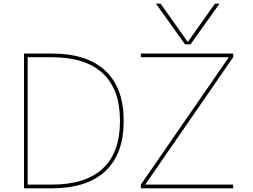

<svg xmlns="http://www.w3.org/2000/svg" viewBox="-20 -1020 1371 1040"><path d="M110 -730H260Q451 -730 550.5 -637Q650 -544 650 -365Q650 -186 550.5 -93Q451 0 260 0H110ZM260 -20Q443 -20 536.5 -107Q630 -194 630 -365Q630 -536 536.5 -623Q443 -710 260 -710H130V-20ZM743 -20 1218 -708V-710H743V-730H1243V-710L768 -22V-20H1243V0H743ZM850 -1000 996 -794H998L1144 -1000H1169L1012 -780H982L825 -1000Z"/></svg>

Font: Enso Thin
Style: Regular
Weight: 100
Designer: Coji Morishita
Foundry: UNDERFOREST DESIGN
Version: Version 1.000